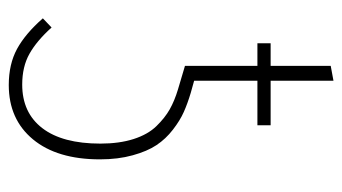

<svg xmlns="http://www.w3.org/2000/svg" viewBox="-192 -588 784 440"><g transform="rotate(90 200.0 -368.0)"><path d="M192.9 -413.1Q217.3 -405.8 236.6 -397.2Q255.9 -388.7 277.1 -372.3Q298.3 -356 312.5 -334.7Q326.7 -313.5 335.9 -280Q345.2 -246.6 345.2 -205.1Q345.2 -106.9 299.3 -51.5Q253.4 3.9 174.8 3.9Q127 3.9 92 -15.1Q57.1 -34.2 22 -74.2L43 -94.2Q73.7 -60.1 103.3 -43.5Q132.8 -26.9 173.8 -26.9Q238.3 -26.9 273.7 -73Q309.1 -119.1 309.1 -206.1Q309.1 -249.5 298.6 -282.2Q288.1 -314.9 269 -334.5Q250 -354 230.5 -365Q210.9 -376 185.1 -383.8L130.9 -399.9V-565.9H79.1V-596.2H130.9V-733.9L165 -740.2V-596.2H267.1V-565.9H165V-420.9Z"/></g></svg>

Font: Fira Sans Compressed UltraLight
Style: Regular
Weight: 200
Width: 1
Designer: Carrois Corporate & Edenspiekermann AG
Foundry: Carrois Corporate GbR & Edenspiekermann AG
Version: Version 4.203;PS 004.203;hotconv 1.0.88;makeotf.lib2.5.64775